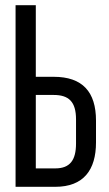

<svg xmlns="http://www.w3.org/2000/svg" viewBox="-20 -720 421 740"><path d="M118 -424V-700H40V0H193C302 0 350 -65 350 -171V-255C350 -366 298 -424 187 -424ZM118 -71V-354H187C245 -354 273 -328 273 -260V-167C273 -103 250 -71 193 -71Z"/></svg>

Font: VL Bebas Neue Regular
Style: Regular
Weight: 400
Designer: Ryoichi Tsunekawa
Foundry: Ryoichi Tsunekawa
Version: Version 001.003